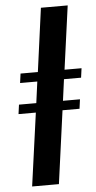

<svg xmlns="http://www.w3.org/2000/svg" viewBox="-57 -866 450 900"><g transform="rotate(-5 168.0 -415.5)"><path d="M57 0 104.5 -343.5H23L29 -387.5H110.5L124 -488H43L49 -532H130.5L171 -831H297L256 -532H336L330 -488H249.5L236 -387.5H316L310 -343.5H230L183 0Z"/></g></svg>

Font: Merriweather 96pt SemiBold
Style: Italic
Weight: 600
Italic angle: -7.8°
Version: Version 2.101